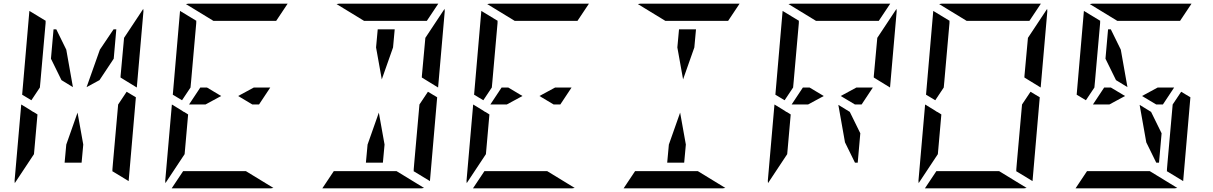

<svg xmlns="http://www.w3.org/2000/svg" viewBox="-20 -1020 6568 1040"><path d="M649 -782 652 -815 756 -972Q757 -968 757 -959L721 -546L633 -600V-607ZM270 -861H285L339 -751L375 -548L313 -586L256 -702ZM716 -493 677 -41Q677 -41 677 -39L588 -93L589 -95V-103L592 -139L599 -218L620 -454L666 -523ZM100 -507 139 -959Q139 -959 139 -961L228 -907L227 -905V-895L224 -861L217 -782L199 -578L196 -546L150 -477ZM167 -218 164 -185 60 -28Q59 -32 59 -41L95 -454L141 -426L161 -413V-414L183 -400ZM449 -548 521 -751 595 -861H610L596 -702L519 -586ZM431 -237 422 -139H330L339 -237L400 -410Z M1355 -546H1444L1383 -454H1347L1270 -500ZM1093 -454H1050H1004L1065 -546H1101L1178 -500ZM916 -507 955 -959Q955 -959 955 -961L1044 -907L1043 -905V-895L1040 -861L1033 -782L1015 -578L1012 -546L966 -477ZM983 -218 980 -185 876 -28Q875 -32 875 -41L911 -454L957 -426L977 -413V-414L999 -400ZM1312 -93 1461 -2Q1453 0 1448 0H912H910L972 -93H975H1006H1142H1234ZM1136 -907 987 -998Q995 -1000 1000 -1000H1536H1538L1476 -907H1473H1442H1306H1214Z M2281 -782 2284 -815 2388 -972Q2389 -968 2389 -959L2353 -546L2265 -600V-607ZM2348 -493 2309 -41Q2309 -41 2309 -39L2220 -93L2221 -95V-103L2224 -139L2231 -218L2252 -454L2298 -523ZM2017 -763 2026 -861H2118L2109 -763L2048 -590ZM2128 -93 2277 -2Q2269 0 2264 0H1728H1726L1788 -93H1791H1822H1958H2050ZM1952 -907 1803 -998Q1811 -1000 1816 -1000H2352H2354L2292 -907H2289H2258H2122H2030ZM2063 -237 2054 -139H1962L1971 -237L2032 -410Z M2987 -546H3076L3015 -454H2979L2902 -500ZM2725 -454H2682H2636L2697 -546H2733L2810 -500ZM2548 -507 2587 -959Q2587 -959 2587 -961L2676 -907L2675 -905V-895L2672 -861L2665 -782L2647 -578L2644 -546L2598 -477ZM2615 -218 2612 -185 2508 -28Q2507 -32 2507 -41L2543 -454L2589 -426L2609 -413V-414L2631 -400ZM2944 -93 3093 -2Q3085 0 3080 0H2544H2542L2604 -93H2607H2638H2774H2866ZM2768 -907 2619 -998Q2627 -1000 2632 -1000H3168H3170L3108 -907H3105H3074H2938H2846Z M3649 -763 3658 -861H3750L3741 -763L3680 -590ZM3760 -93 3909 -2Q3901 0 3896 0H3360H3358L3420 -93H3423H3454H3590H3682ZM3584 -907 3435 -998Q3443 -1000 3448 -1000H3984H3986L3924 -907H3921H3890H3754H3662ZM3695 -237 3686 -139H3594L3603 -237L3664 -410Z M4729 -782 4732 -815 4836 -972Q4837 -968 4837 -959L4801 -546L4713 -600V-607ZM4619 -546H4708L4647 -454H4611L4534 -500ZM4357 -454H4314H4268L4329 -546H4365L4442 -500ZM4180 -507 4219 -959Q4219 -959 4219 -961L4308 -907L4307 -905V-895L4304 -861L4297 -782L4279 -578L4276 -546L4230 -477ZM4247 -218 4244 -185 4140 -28Q4139 -32 4139 -41L4175 -454L4221 -426L4241 -413V-414L4263 -400ZM4640 -298 4626 -139H4611L4557 -249L4521 -452L4583 -414ZM4400 -907 4251 -998Q4259 -1000 4264 -1000H4800H4802L4740 -907H4737H4706H4570H4478Z M5545 -782 5548 -815 5652 -972Q5653 -968 5653 -959L5617 -546L5529 -600V-607ZM5612 -493 5573 -41Q5573 -41 5573 -39L5484 -93L5485 -95V-103L5488 -139L5495 -218L5516 -454L5562 -523ZM4996 -507 5035 -959Q5035 -959 5035 -961L5124 -907L5123 -905V-895L5120 -861L5113 -782L5095 -578L5092 -546L5046 -477ZM5063 -218 5060 -185 4956 -28Q4955 -32 4955 -41L4991 -454L5037 -426L5057 -413V-414L5079 -400ZM5392 -93 5541 -2Q5533 0 5528 0H4992H4990L5052 -93H5055H5086H5222H5314ZM5216 -907 5067 -998Q5075 -1000 5080 -1000H5616H5618L5556 -907H5553H5522H5386H5294Z M6251 -546H6340L6279 -454H6243L6166 -500ZM5989 -454H5946H5900L5961 -546H5997L6074 -500ZM5982 -861H5997L6051 -751L6087 -548L6025 -586L5968 -702ZM6428 -493 6389 -41Q6389 -41 6389 -39L6300 -93L6301 -95V-103L6304 -139L6311 -218L6332 -454L6378 -523ZM5812 -507 5851 -959Q5851 -959 5851 -961L5940 -907L5939 -905V-895L5936 -861L5929 -782L5911 -578L5908 -546L5862 -477ZM6272 -298 6258 -139H6243L6189 -249L6153 -452L6215 -414ZM6208 -93 6357 -2Q6349 0 6344 0H5808H5806L5868 -93H5871H5902H6038H6130ZM6032 -907 5883 -998Q5891 -1000 5896 -1000H6432H6434L6372 -907H6369H6338H6202H6110Z"/></svg>

Font: DSEG14 Modern Mini
Style: Italic
Weight: 400
Italic angle: -5°
Designer: Keshikan(Twitter:@keshinomi_88pro)
Version: Version 0.46